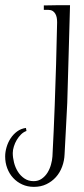

<svg xmlns="http://www.w3.org/2000/svg" viewBox="-163 -498 324 740"><path d="M106.9 -478Q104 -382.8 101.6 -289.1Q99.1 -195.3 96.2 -101.1Q93.8 -51.3 91.1 -2.2Q88.4 46.9 85.9 96.2Q85 121.6 76.4 144.5Q67.9 167.5 52.5 184.6Q37.1 201.7 15.9 211.9Q-5.4 222.2 -32.2 222.2Q-57.1 222.2 -77.4 212.9Q-97.7 203.6 -112.3 187.7Q-127 171.9 -135 150.6Q-143.1 129.4 -143.1 105Q-143.1 87.9 -137.7 69.3Q-132.3 50.8 -122.1 35.2Q-111.8 19.5 -96.9 8.5Q-82 -2.4 -63 -4.9L-61 6.8Q-72.3 10.7 -81.8 20Q-91.3 29.3 -98.4 41.3Q-105.5 53.2 -109.6 66.7Q-113.8 80.1 -113.8 91.8Q-113.8 109.4 -108.9 128.7Q-104 147.9 -94 163.8Q-84 179.7 -68.8 189.9Q-53.7 200.2 -33.2 200.2Q-15.6 200.2 -2.2 190.9Q11.2 181.6 20 167.5Q28.8 153.3 33.4 136.7Q38.1 120.1 39.1 105Q41.5 55.2 43.9 6.6Q46.4 -42 47.9 -91.8Q50.8 -172.4 53.2 -251.2Q55.7 -330.1 57.1 -410.2V-413.1Q57.1 -421.4 55.7 -429.7Q54.2 -438 50.3 -444.8Q46.4 -451.7 39.8 -455.8Q33.2 -460 22.9 -460H5.9V-477.1Q19.5 -477.1 33.4 -477.5Q47.4 -478 61 -478Z"/></svg>

Font: Bigelow Rules
Style: Regular
Weight: 400
Designer: Astigmatic (AOETI)
Foundry: Astigmatic (AOETI)
Version: Version 1.001